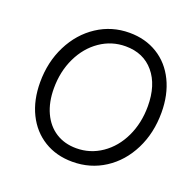

<svg xmlns="http://www.w3.org/2000/svg" viewBox="-128 -849 1013 998"><g transform="rotate(20 378.5 -350.0)"><path d="M74 -316Q74 -428 120 -519.5Q166 -611 246 -663.5Q326 -716 424 -716Q512 -716 579.5 -674.5Q647 -633 684 -557Q721 -481 721 -382Q721 -269 675.5 -178Q630 -87 550.5 -35.5Q471 16 372 16Q283 16 215.5 -25.5Q148 -67 111 -142Q74 -217 74 -316ZM367 -57Q444 -57 507.5 -100.5Q571 -144 607 -220Q643 -296 643 -389Q643 -506 585.5 -574.5Q528 -643 429 -643Q352 -643 288.5 -599.5Q225 -556 188.5 -480Q152 -404 152 -311Q152 -234 178.5 -176.5Q205 -119 253.5 -88Q302 -57 367 -57Z"/></g></svg>

Font: MedMera Sans
Style: Italic
Weight: 400
Italic angle: -11°
Designer: Kasper Nordkvist
Foundry: UNCUT.wtf
Version: Version 1.300